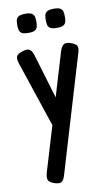

<svg xmlns="http://www.w3.org/2000/svg" viewBox="-96 -709 561 968"><g transform="rotate(-10 184.5 -224.5)"><path d="M98 205Q75 196 71 183Q67 170 74 146L252 -446Q261 -471 273.5 -476.5Q286 -482 310 -473Q334 -464 338 -451.5Q342 -439 334 -416L156 179Q148 204 135.5 209Q123 214 98 205ZM149 -65 30 -421Q23 -443 28 -455.5Q33 -468 57 -475Q81 -484 94 -478Q107 -472 115 -447L205 -147ZM251 -562Q226 -562 216 -569Q206 -576 204 -588Q202 -600 202 -612Q202 -624 204 -635Q206 -646 216.5 -653Q227 -660 251 -660Q276 -660 286 -653Q296 -646 298 -634.5Q300 -623 300 -611Q300 -600 298 -588Q296 -576 286 -569Q276 -562 251 -562ZM105 -562Q80 -562 70 -569Q60 -576 58 -588Q56 -600 56 -612Q56 -624 58 -635Q60 -646 70.5 -653Q81 -660 106 -660Q130 -660 140 -653Q150 -646 152 -634.5Q154 -623 154 -611Q154 -600 152 -588Q150 -576 140 -569Q130 -562 105 -562Z"/></g></svg>

Font: Fredoka Condensed
Style: Regular
Weight: 400
Width: 3
Designer: Ben Nathan
Foundry: Milena B. Brandão, Ben Nathan
Version: Version 2.001